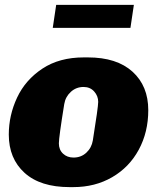

<svg xmlns="http://www.w3.org/2000/svg" viewBox="-20 -756 653 786"><path d="M587 -305Q587 -215 548 -143Q509 -71 439 -30.5Q369 10 280 10H265Q145 10 80.5 -48.5Q16 -107 16 -205Q16 -284 50 -356.5Q84 -429 153.5 -475Q223 -521 323 -521H340Q458 -521 522.5 -462.5Q587 -404 587 -305ZM243 -330Q221 -194 221 -169Q221 -143 238 -127Q255 -111 281 -111Q312 -111 333.5 -131Q355 -151 360 -181Q382 -318 382 -339Q382 -363 365.5 -381.5Q349 -400 322 -400Q292 -400 270 -380Q248 -360 243 -330ZM528 -736 514 -642H196L210 -736Z"/></svg>

Font: Chivo Black Italic
Style: Regular
Weight: 900
Italic angle: -8.05°
Designer: Hector Gatti
Foundry: Omnibus-Type
Version: Version 1.007